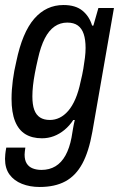

<svg xmlns="http://www.w3.org/2000/svg" viewBox="-26 -558 474 765"><path d="M132 187Q93 187 61.5 174.5Q30 162 12 137.5Q-6 113 -6 75Q-6 68 -5 57Q-4 46 -1 30H75Q74 38 73 45Q72 52 72 58Q72 80 80.5 93.5Q89 107 104.5 113Q120 119 139 119Q171 119 195 104.5Q219 90 235 61Q251 32 259 -10Q262 -28 265 -46Q268 -64 272 -80H266Q251 -57 231 -40.5Q211 -24 188.5 -15.5Q166 -7 141 -7Q102 -7 75 -23.5Q48 -40 34 -75Q20 -110 20 -164Q20 -199 25 -237.5Q30 -276 39 -313Q63 -429 110.5 -483.5Q158 -538 227 -538Q275 -538 302.5 -515.5Q330 -493 341 -456H346L366 -526H428L342 -33Q328 46 302 94Q276 142 234.5 164.5Q193 187 132 187ZM173 -80Q193 -80 211.5 -89Q230 -98 246 -116.5Q262 -135 274.5 -164Q287 -193 295 -232Q302 -260 306 -284Q310 -308 312.5 -328.5Q315 -349 315 -367Q315 -400 307.5 -422.5Q300 -445 284 -456.5Q268 -468 242 -468Q214 -468 191.5 -452.5Q169 -437 152.5 -405Q136 -373 125 -323Q118 -293 113 -266.5Q108 -240 105.5 -217Q103 -194 103 -174Q103 -141 110.5 -120.5Q118 -100 133.5 -90Q149 -80 173 -80Z"/></svg>

Font: Archivo Condensed
Style: Italic
Weight: 400
Width: 3
Italic angle: -10°
Designer: Hector Gatti
Foundry: Omnibus-Type
Version: Version 2.001